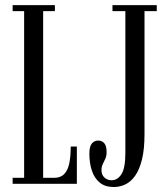

<svg xmlns="http://www.w3.org/2000/svg" viewBox="-20 -720 655 752"><path d="M29.5 0V-23.5H74.5V-676.5H29.5V-700H195V-676.5H149V-23.5H192.5Q216.5 -23.5 230.8 -37.5Q245 -51.5 251 -78.5Q257 -105.5 257 -146H281V0ZM425.5 12.5Q392 12.5 371 -4.5Q350 -21.5 340 -51.2Q330 -81 330 -118.5Q330 -146.5 339.8 -158Q349.5 -169.5 364.5 -169.5Q379.5 -169.5 388.5 -159Q397.5 -148.5 397.5 -124.5Q397.5 -109.5 392.8 -98.8Q388 -88 382.8 -77.8Q377.5 -67.5 377.5 -53.5Q377.5 -35 389.2 -24.5Q401 -14 417 -14Q440.5 -14 455.8 -38Q471 -62 471 -121V-676.5H420.5V-700H594V-676.5H546V-195Q546 -135 536 -95Q526 -55 509 -31.2Q492 -7.5 470.5 2.5Q449 12.5 425.5 12.5Z"/></svg>

Font: Imbue 48pt
Style: Regular
Weight: 400
Designer: Tyler Finck
Foundry: Etcetera Type Company
Version: Version 1.102